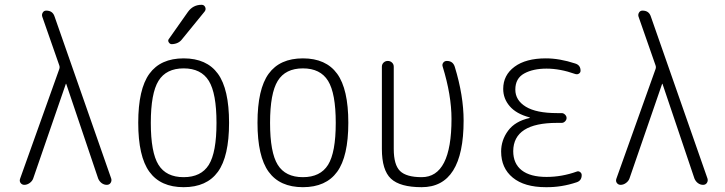

<svg xmlns="http://www.w3.org/2000/svg" viewBox="-20 -775 3040 805"><path d="M82 0Q72.3 0 66.4 -7.8Q60.5 -15.6 64.5 -26.4L228.5 -485.4Q231.4 -493.2 228.5 -501L157.2 -705.1Q154.3 -713.9 159.2 -722.2Q164.1 -730.5 173.8 -730.5Q201.2 -730.5 209 -705.1L446.3 -26.4Q449.2 -16.6 443.8 -8.3Q438.5 0 427.7 0Q416 0 406.2 -7.3Q396.5 -14.6 391.6 -26.4L257.8 -422.9Q257.8 -423.8 256.8 -423.8Q255.9 -423.8 255.9 -422.9L119.1 -26.4Q115.2 -15.6 104.5 -7.8Q93.8 0 82 0Z M855.5 -436Q823.2 -488.3 750 -488.3Q676.8 -488.3 644.5 -436Q612.3 -383.8 612.3 -259.8Q612.3 -135.7 644.5 -84Q676.8 -32.2 750 -32.2Q823.2 -32.2 855.5 -84Q887.7 -135.7 887.7 -259.8Q887.7 -383.8 855.5 -436ZM893.6 -54.7Q846.7 9.8 750 9.8Q653.3 9.8 606.4 -54.7Q559.6 -119.1 559.6 -260.3Q559.6 -401.4 606.4 -465.8Q653.3 -530.3 750 -530.3Q846.7 -530.3 893.6 -465.8Q940.4 -401.4 940.4 -260.3Q940.4 -119.1 893.6 -54.7ZM767.6 -724.6Q789.1 -754.9 825.2 -754.9Q835.9 -754.9 840.3 -745.1Q844.7 -735.4 837.9 -726.6L743.2 -610.4Q728.5 -590.8 700.2 -589.8Q692.4 -589.8 687.5 -597.7Q682.6 -605.5 688.5 -612.3Z M1355.5 -436Q1323.2 -488.3 1250 -488.3Q1176.8 -488.3 1144.5 -436Q1112.3 -383.8 1112.3 -259.8Q1112.3 -135.7 1144.5 -84Q1176.8 -32.2 1250 -32.2Q1323.2 -32.2 1355.5 -84Q1387.7 -135.7 1387.7 -259.8Q1387.7 -383.8 1355.5 -436ZM1393.6 -54.7Q1346.7 9.8 1250 9.8Q1153.3 9.8 1106.4 -54.7Q1059.6 -119.1 1059.6 -260.3Q1059.6 -401.4 1106.4 -465.8Q1153.3 -530.3 1250 -530.3Q1346.7 -530.3 1393.6 -465.8Q1440.4 -401.4 1440.4 -260.3Q1440.4 -119.1 1393.6 -54.7Z M1748 9.8Q1657.2 9.8 1619.1 -25.9Q1581.1 -61.5 1581.1 -150.4V-495.1Q1581.1 -505.9 1588.4 -512.7Q1595.7 -519.5 1606 -519.5Q1616.2 -519.5 1623.5 -512.7Q1630.9 -505.9 1630.9 -495.1V-150.4Q1630.9 -84 1657.2 -58.1Q1683.6 -32.2 1748 -32.2Q1873 -32.2 1873 -276.4Q1873 -376 1835.9 -496.1Q1833 -504.9 1838.4 -512.2Q1843.8 -519.5 1853.5 -519.5Q1878.9 -519.5 1886.7 -495.1Q1923.8 -374 1923.8 -269.5Q1923.8 9.8 1748 9.8Z M2200.2 -280.3Q2201.2 -280.3 2201.2 -281.2Q2201.2 -283.2 2199.2 -283.2Q2144.5 -297.9 2117.2 -329.6Q2089.8 -361.3 2089.8 -402.3Q2089.8 -460 2137.2 -495.1Q2184.6 -530.3 2268.6 -530.3Q2326.2 -530.3 2391.6 -508.8Q2414.1 -502 2414.1 -478.5Q2414.1 -470.7 2407.2 -466.3Q2400.4 -461.9 2391.6 -464.8Q2328.1 -487.3 2271.5 -487.3Q2214.8 -487.3 2177.7 -466.8Q2140.6 -446.3 2140.6 -399.4Q2140.6 -354.5 2184.6 -327.6Q2228.5 -300.8 2315.4 -300.8H2335Q2342.8 -300.8 2349.1 -294.4Q2355.5 -288.1 2355.5 -280.3Q2355.5 -272.5 2349.1 -266.1Q2342.8 -259.8 2335 -259.8H2315.4Q2132.8 -259.8 2131.8 -141.6Q2131.8 -88.9 2167.5 -61Q2203.1 -33.2 2271.5 -33.2Q2335.9 -33.2 2398.4 -55.7Q2405.3 -58.6 2412.1 -53.7Q2418.9 -48.8 2418.9 -41Q2418.9 -17.6 2397.5 -10.7Q2334 10.7 2268.6 9.8Q2178.7 9.8 2129.9 -30.3Q2081.1 -70.3 2081.1 -139.6Q2081.1 -187.5 2110.4 -227.1Q2139.6 -266.6 2200.2 -280.3Z M2582 0Q2572.3 0 2566.4 -7.8Q2560.5 -15.6 2564.5 -26.4L2728.5 -485.4Q2731.4 -493.2 2728.5 -501L2657.2 -705.1Q2654.3 -713.9 2659.2 -722.2Q2664.1 -730.5 2673.8 -730.5Q2701.2 -730.5 2709 -705.1L2946.3 -26.4Q2949.2 -16.6 2943.8 -8.3Q2938.5 0 2927.7 0Q2916 0 2906.2 -7.3Q2896.5 -14.6 2891.6 -26.4L2757.8 -422.9Q2757.8 -423.8 2756.8 -423.8Q2755.9 -423.8 2755.9 -422.9L2619.1 -26.4Q2615.2 -15.6 2604.5 -7.8Q2593.8 0 2582 0Z"/></svg>

Font: Rounded-X Mgen+ 1mn light
Style: Regular
Weight: 200
Designer: [Source Han Sans]
Ryoko NISHIZUKA  (kana & ideographs); Paul D. Hunt (Latin, Greek & Cyrillic); Wenlong ZHANG  (bopomofo
Version: Version 1.059.20150602